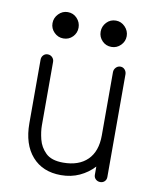

<svg xmlns="http://www.w3.org/2000/svg" viewBox="-72 -642 577 711"><g transform="rotate(10 216.5 -286.5)"><path d="M205 13Q136 13 96.5 -32Q57 -77 57 -156V-395Q57 -405 63.5 -412Q70 -419 80 -419Q90 -419 97 -412Q104 -405 104 -395V-156Q104 -133 111 -104.5Q118 -76 139.5 -55Q161 -34 205 -34Q264 -34 296.5 -66Q329 -98 329 -158V-396Q329 -406 336 -413.5Q343 -421 353 -421Q363 -421 369.5 -413.5Q376 -406 376 -396V-10Q376 0 369.5 6.5Q363 13 353 13Q343 13 336 6.5Q329 0 329 -10V-41Q306 -16 274.5 -1.5Q243 13 205 13ZM126 -487Q106 -487 91.5 -501.5Q77 -516 77 -536Q77 -556 91.5 -571Q106 -586 126 -586Q147 -586 161 -571Q175 -556 175 -536Q175 -516 161 -501.5Q147 -487 126 -487ZM307 -487Q286 -487 272 -501.5Q258 -516 258 -536Q258 -556 272 -571Q286 -586 307 -586Q327 -586 341.5 -571Q356 -556 356 -536Q356 -516 341.5 -501.5Q327 -487 307 -487Z"/></g></svg>

Font: Zen Kurenaido
Style: Regular
Weight: 400
Designer: Yoshimichi Ohira
Foundry: Positype
Version: Version 1.001